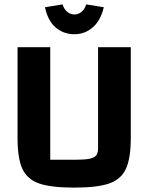

<svg xmlns="http://www.w3.org/2000/svg" viewBox="-20 -840 676 875"><path d="M60 -211V-625H209V-112H322Q366 -112 388 -116.5Q410 -121 418.5 -132Q427 -143 427 -165V-625H576V-211Q576 -119 554 -71Q532 -23 478 -4Q424 15 318 15Q212 15 158 -4Q104 -23 82 -70.5Q60 -118 60 -211ZM185 -807 265 -820Q272 -798 286.5 -786Q301 -774 319 -774Q337 -774 351.5 -786Q366 -798 373 -820L453 -807Q439 -747 403 -715.5Q367 -684 319 -684Q270 -684 234 -714.5Q198 -745 185 -807Z"/></svg>

Font: Changa SemiBold
Style: Regular
Weight: 600
Designer: Eduardo Rodriguez Tunni
Foundry: Eduardo Rodriguez Tunni
Version: Version 2.002; ttfautohint (v1.5) -l 8 -r 50 -G 150 -x 14 -H